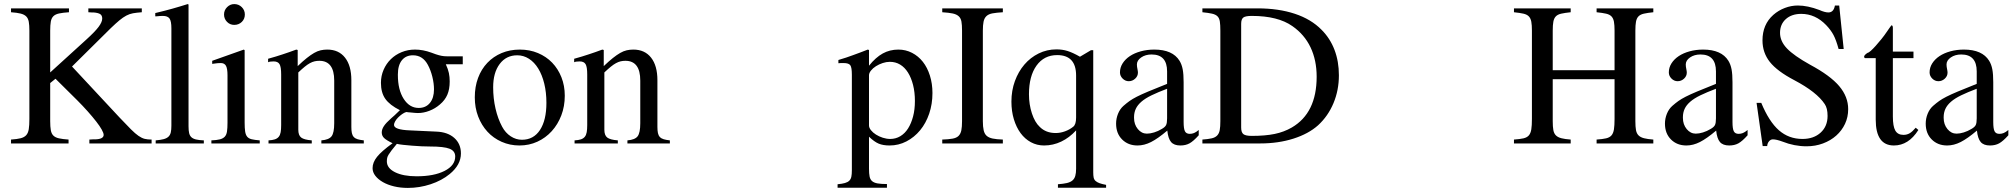

<svg xmlns="http://www.w3.org/2000/svg" viewBox="-20 -703 9865 941"><path d="M413 -662H675V-643Q649 -641 632 -638Q615 -635 599 -626.5Q583 -618 565.5 -603.5Q548 -589 523 -565L333 -377L566 -127Q600 -91 621.5 -69.5Q643 -48 659 -37Q675 -26 689 -22.5Q703 -19 723 -19V0H418V-19Q427 -20 434.5 -20Q442 -20 446 -20Q488 -21 488 -42Q488 -51 478.5 -68Q469 -85 451.5 -107.5Q434 -130 410 -157Q386 -184 358 -212L252 -317L226 -296V-109Q226 -82 229 -65Q232 -48 241.5 -38.5Q251 -29 269 -25Q287 -21 316 -19V0H34V-19Q64 -21 81.5 -25.5Q99 -30 108.5 -40.5Q118 -51 121 -70Q124 -89 124 -120V-553Q124 -580 121 -596.5Q118 -613 108.5 -622.5Q99 -632 81 -636.5Q63 -641 34 -643V-662H318V-643Q288 -641 269.5 -637Q251 -633 241.5 -623.5Q232 -614 229 -597Q226 -580 226 -553V-348L403 -509Q445 -547 463 -571Q481 -595 481 -612Q481 -627 471.5 -633.5Q462 -640 439 -642Q436 -642 429 -642Q422 -642 413 -643Z M741 -639Q767 -645 787.5 -650.5Q808 -656 826.5 -661Q845 -666 862.5 -671.5Q880 -677 900 -683L904 -681V-84Q904 -63 907 -50.5Q910 -38 918 -30.5Q926 -23 940.5 -19.5Q955 -16 979 -15V0H743V-15Q767 -17 782 -21Q797 -25 805.5 -33Q814 -41 817 -54Q820 -67 820 -87V-564Q820 -599 811 -612Q802 -625 778 -625Q772 -625 763.5 -624.5Q755 -624 747 -623H741Z M1179 -457V-102Q1179 -75 1181.5 -58.5Q1184 -42 1191.5 -33Q1199 -24 1213.5 -20.5Q1228 -17 1253 -15V0H1016V-15Q1042 -16 1057.5 -20Q1073 -24 1081.5 -33Q1090 -42 1092.5 -58.5Q1095 -75 1095 -102V-334Q1095 -367 1087.5 -380.5Q1080 -394 1062 -394Q1046 -394 1028 -391L1020 -390V-405L1175 -460ZM1128 -683Q1150 -683 1165 -668Q1180 -653 1180 -632Q1180 -610 1165 -595.5Q1150 -581 1128 -581Q1107 -581 1092.5 -596Q1078 -611 1078 -632Q1078 -653 1093 -668Q1108 -683 1128 -683Z M1294 -415Q1315 -421 1332 -426Q1349 -431 1365 -436.5Q1381 -442 1397.5 -447.5Q1414 -453 1432 -460L1439 -458V-379Q1464 -403 1483.5 -418.5Q1503 -434 1519.5 -443.5Q1536 -453 1551.5 -456.5Q1567 -460 1584 -460Q1640 -460 1671 -420.5Q1702 -381 1702 -310V-81Q1702 -63 1704.5 -51Q1707 -39 1714 -31.5Q1721 -24 1733 -20.5Q1745 -17 1763 -15V0H1555V-15Q1592 -18 1605 -35Q1618 -52 1618 -99V-308Q1618 -405 1545 -405Q1533 -405 1522 -402.5Q1511 -400 1499 -393.5Q1487 -387 1473.5 -376Q1460 -365 1442 -348V-67Q1442 -40 1456 -29Q1470 -18 1508 -15V0H1296V-15Q1315 -16 1327 -20Q1339 -24 1346 -32.5Q1353 -41 1355.5 -55Q1358 -69 1358 -90V-338Q1358 -375 1350 -388.5Q1342 -402 1321 -402Q1302 -402 1294 -398Z M2165 -388Q2176 -364 2180 -345Q2184 -326 2184 -304Q2184 -266 2172.5 -239Q2161 -212 2136 -191Q2113 -171 2084.5 -160Q2056 -149 2028 -149Q2018 -149 1990 -152Q1988 -152 1983 -152.5Q1978 -153 1971 -154Q1961 -151 1950.5 -143.5Q1940 -136 1931 -127Q1922 -118 1916.5 -108Q1911 -98 1911 -91Q1911 -67 1989 -64L2118 -58Q2174 -56 2206.5 -27Q2239 2 2239 49Q2239 105 2184 150Q2145 182 2090.5 200Q2036 218 1979 218Q1943 218 1911.5 210.5Q1880 203 1856.5 189.5Q1833 176 1819.5 158.5Q1806 141 1806 121Q1806 93 1828 65.5Q1850 38 1904 -1Q1873 -16 1862 -27Q1851 -38 1851 -54Q1851 -69 1861.5 -85Q1872 -101 1897 -123Q1902 -127 1914 -138Q1926 -149 1940 -163Q1890 -188 1868.5 -218.5Q1847 -249 1847 -297Q1847 -331 1860 -361Q1873 -391 1895.5 -413Q1918 -435 1948.5 -447.5Q1979 -460 2014 -460Q2053 -460 2094 -445L2116 -437Q2131 -432 2143.5 -429.5Q2156 -427 2171 -427H2248V-388ZM1925 2Q1909 21 1899.5 33.5Q1890 46 1884.5 55Q1879 64 1877.5 71.5Q1876 79 1876 88Q1876 121 1916 141Q1956 161 2022 161Q2107 161 2159 134.5Q2211 108 2211 64Q2211 37 2183.5 26Q2156 15 2087 15Q2069 15 2046 14Q2023 13 2000 11Q1977 9 1957 7Q1937 5 1925 2ZM1930 -335Q1930 -263 1958.5 -218.5Q1987 -174 2032 -174Q2067 -174 2087 -198.5Q2107 -223 2107 -265Q2107 -294 2099 -326.5Q2091 -359 2077 -385Q2052 -432 2004 -432Q1969 -432 1949.5 -407.5Q1930 -383 1930 -338Z M2528 -460Q2576 -460 2616.5 -443Q2657 -426 2686 -396Q2715 -366 2731.5 -324.5Q2748 -283 2748 -234Q2748 -182 2731 -137.5Q2714 -93 2684 -60Q2654 -27 2613.5 -8.5Q2573 10 2526 10Q2479 10 2438.5 -8Q2398 -26 2369 -57.5Q2340 -89 2323.5 -132Q2307 -175 2307 -226Q2307 -278 2323 -321Q2339 -364 2368.5 -395Q2398 -426 2438.5 -443Q2479 -460 2528 -460ZM2515 -432Q2461 -432 2429 -389.5Q2397 -347 2397 -275Q2397 -221 2408.5 -171Q2420 -121 2441 -82Q2457 -52 2483 -35Q2509 -18 2538 -18Q2595 -18 2626.5 -66Q2658 -114 2658 -199Q2658 -250 2647.5 -293Q2637 -336 2618 -367Q2599 -398 2572.5 -415Q2546 -432 2515 -432Z M2794 -415Q2815 -421 2832 -426Q2849 -431 2865 -436.5Q2881 -442 2897.5 -447.5Q2914 -453 2932 -460L2939 -458V-379Q2964 -403 2983.5 -418.5Q3003 -434 3019.5 -443.5Q3036 -453 3051.5 -456.5Q3067 -460 3084 -460Q3140 -460 3171 -420.5Q3202 -381 3202 -310V-81Q3202 -63 3204.5 -51Q3207 -39 3214 -31.5Q3221 -24 3233 -20.5Q3245 -17 3263 -15V0H3055V-15Q3092 -18 3105 -35Q3118 -52 3118 -99V-308Q3118 -405 3045 -405Q3033 -405 3022 -402.5Q3011 -400 2999 -393.5Q2987 -387 2973.5 -376Q2960 -365 2942 -348V-67Q2942 -40 2956 -29Q2970 -18 3008 -15V0H2796V-15Q2815 -16 2827 -20Q2839 -24 2846 -32.5Q2853 -41 2855.5 -55Q2858 -69 2858 -90V-338Q2858 -375 2850 -388.5Q2842 -402 2821 -402Q2802 -402 2794 -398Z M4089 -409Q4110 -415 4127.5 -421Q4145 -427 4161.5 -433Q4178 -439 4195.5 -445.5Q4213 -452 4233 -460L4239 -458V-381Q4272 -422 4306.5 -441Q4341 -460 4383 -460Q4419 -460 4450 -444Q4481 -428 4503 -400Q4525 -372 4537.5 -332.5Q4550 -293 4550 -247Q4550 -193 4534 -146Q4518 -99 4489.5 -64.5Q4461 -30 4422.5 -10Q4384 10 4340 10Q4308 10 4286.5 1Q4265 -8 4239 -33V124Q4239 148 4242 162.5Q4245 177 4254.5 185Q4264 193 4281.5 196Q4299 199 4327 199V217H4085V200Q4107 198 4121 194Q4135 190 4142.5 182.5Q4150 175 4152.5 163Q4155 151 4155 131V-337Q4155 -372 4147.5 -383Q4140 -394 4114 -394Q4107 -394 4101.5 -394Q4096 -394 4089 -393ZM4239 -88Q4239 -77 4248.5 -65Q4258 -53 4273 -43.5Q4288 -34 4306.5 -28Q4325 -22 4343 -22Q4370 -22 4392.5 -35.5Q4415 -49 4430.5 -73.5Q4446 -98 4455 -132Q4464 -166 4464 -208Q4464 -251 4455 -286.5Q4446 -322 4430 -347.5Q4414 -373 4391.5 -386.5Q4369 -400 4341 -400Q4324 -400 4306 -394Q4288 -388 4273 -378.5Q4258 -369 4248.5 -357Q4239 -345 4239 -334Z M4695 -553Q4695 -581 4692 -597.5Q4689 -614 4678.5 -623.5Q4668 -633 4649 -637Q4630 -641 4598 -643V-662H4895V-643Q4863 -641 4844 -637.5Q4825 -634 4814.5 -624Q4804 -614 4800.5 -597Q4797 -580 4797 -553V-109Q4797 -82 4801 -64.5Q4805 -47 4815.5 -37.5Q4826 -28 4845 -24Q4864 -20 4895 -19V0H4598V-19Q4629 -20 4648.5 -23.5Q4668 -27 4678 -37Q4688 -47 4691.5 -64Q4695 -81 4695 -109Z M5327 -457H5338V141Q5338 157 5340 167Q5342 177 5349 183.5Q5356 190 5368 194.5Q5380 199 5401 203V217H5165V200Q5192 198 5209 194Q5226 190 5236 181.5Q5246 173 5250 159Q5254 145 5254 124V-64Q5221 -28 5181 -9Q5141 10 5097 10Q5062 10 5032.5 -6Q5003 -22 4982 -50.5Q4961 -79 4949 -118.5Q4937 -158 4937 -205Q4937 -259 4954 -305.5Q4971 -352 5000.5 -386.5Q5030 -421 5070.5 -441Q5111 -461 5158 -461Q5187 -461 5212.5 -453Q5238 -445 5273 -425ZM5254 -333Q5254 -433 5161 -433Q5097 -433 5060 -381.5Q5023 -330 5023 -241Q5023 -191 5037.5 -147Q5052 -103 5076 -81Q5106 -51 5154 -51Q5177 -51 5200 -59.5Q5223 -68 5240 -82Q5254 -93 5254 -127Z M5855 -40Q5829 -11 5810 -0.5Q5791 10 5765 10Q5734 10 5719.5 -7Q5705 -24 5701 -63Q5655 -24 5621.5 -7Q5588 10 5555 10Q5509 10 5479.5 -19.5Q5450 -49 5450 -97Q5450 -122 5459.5 -145.5Q5469 -169 5486 -184Q5502 -198 5516 -208Q5530 -218 5551.5 -229Q5573 -240 5607.5 -254.5Q5642 -269 5700 -292V-353Q5700 -436 5624 -436Q5594 -436 5573 -421.5Q5552 -407 5552 -387Q5552 -376 5555 -363Q5556 -358 5556.5 -354Q5557 -350 5557 -347Q5557 -330 5543.5 -317.5Q5530 -305 5512 -305Q5495 -305 5482 -318Q5469 -331 5469 -348Q5469 -372 5482 -392.5Q5495 -413 5517.5 -428Q5540 -443 5571 -451.5Q5602 -460 5637 -460Q5727 -460 5761 -405Q5772 -387 5776.5 -363Q5781 -339 5781 -300V-105Q5781 -72 5787.5 -59.5Q5794 -47 5811 -47Q5822 -47 5832 -51Q5842 -55 5855 -66ZM5700 -268Q5655 -251 5624 -236Q5593 -221 5574 -204.5Q5555 -188 5546.5 -169.5Q5538 -151 5538 -129V-125Q5538 -93 5556.5 -70.5Q5575 -48 5601 -48Q5617 -48 5636.5 -54Q5656 -60 5674 -71Q5690 -80 5695 -90Q5700 -100 5700 -123Z M5961 -553Q5961 -581 5958.5 -597.5Q5956 -614 5947 -623Q5938 -632 5920.5 -636Q5903 -640 5873 -643V-662H6143Q6246 -662 6326 -635.5Q6406 -609 6457 -557Q6499 -515 6520.5 -458.5Q6542 -402 6542 -334Q6542 -261 6515.5 -197.5Q6489 -134 6440 -89Q6393 -47 6319 -23.5Q6245 0 6157 0H5873V-19Q5901 -21 5918.5 -25Q5936 -29 5945.5 -39Q5955 -49 5958 -65.5Q5961 -82 5961 -109ZM6063 -78Q6063 -54 6074 -45.5Q6085 -37 6115 -37Q6181 -37 6227 -46.5Q6273 -56 6311 -78Q6433 -149 6433 -327Q6433 -408 6403 -471Q6373 -534 6314 -575Q6243 -625 6115 -625Q6084 -625 6073.5 -617Q6063 -609 6063 -586Z M7893 -359V-553Q7893 -580 7890 -596.5Q7887 -613 7878 -622.5Q7869 -632 7851.5 -636Q7834 -640 7805 -643V-662H8083V-643Q8054 -640 8036.5 -636Q8019 -632 8010 -622.5Q8001 -613 7998 -596.5Q7995 -580 7995 -553V-109Q7995 -82 7998 -65.5Q8001 -49 8010.5 -39.5Q8020 -30 8037.5 -25.5Q8055 -21 8083 -19V0H7805V-19Q7834 -21 7851.5 -25Q7869 -29 7878 -39.5Q7887 -50 7890 -69Q7893 -88 7893 -120V-315H7590V-109Q7590 -82 7593 -65.5Q7596 -49 7605.5 -39.5Q7615 -30 7632.5 -25.5Q7650 -21 7678 -19V0H7400V-19Q7429 -21 7446.5 -25Q7464 -29 7473 -39.5Q7482 -50 7485 -69Q7488 -88 7488 -120V-553Q7488 -580 7485 -596.5Q7482 -613 7473 -622.5Q7464 -632 7446.5 -636Q7429 -640 7400 -643V-662H7678V-643Q7649 -640 7631.5 -636Q7614 -632 7605 -622.5Q7596 -613 7593 -596.5Q7590 -580 7590 -553V-359Z M8545 -40Q8519 -11 8500 -0.5Q8481 10 8455 10Q8424 10 8409.5 -7Q8395 -24 8391 -63Q8345 -24 8311.5 -7Q8278 10 8245 10Q8199 10 8169.5 -19.5Q8140 -49 8140 -97Q8140 -122 8149.5 -145.5Q8159 -169 8176 -184Q8192 -198 8206 -208Q8220 -218 8241.5 -229Q8263 -240 8297.5 -254.5Q8332 -269 8390 -292V-353Q8390 -436 8314 -436Q8284 -436 8263 -421.5Q8242 -407 8242 -387Q8242 -376 8245 -363Q8246 -358 8246.5 -354Q8247 -350 8247 -347Q8247 -330 8233.5 -317.5Q8220 -305 8202 -305Q8185 -305 8172 -318Q8159 -331 8159 -348Q8159 -372 8172 -392.5Q8185 -413 8207.5 -428Q8230 -443 8261 -451.5Q8292 -460 8327 -460Q8417 -460 8451 -405Q8462 -387 8466.5 -363Q8471 -339 8471 -300V-105Q8471 -72 8477.5 -59.5Q8484 -47 8501 -47Q8512 -47 8522 -51Q8532 -55 8545 -66ZM8390 -268Q8345 -251 8314 -236Q8283 -221 8264 -204.5Q8245 -188 8236.5 -169.5Q8228 -151 8228 -129V-125Q8228 -93 8246.5 -70.5Q8265 -48 8291 -48Q8307 -48 8326.5 -54Q8346 -60 8364 -71Q8380 -80 8385 -90Q8390 -100 8390 -123Z M9016 -463H8991Q8979 -507 8966 -531.5Q8953 -556 8930 -580Q8877 -635 8808 -635Q8761 -635 8732.5 -609.5Q8704 -584 8704 -542Q8704 -501 8738 -465.5Q8772 -430 8851 -386Q8950 -333 8994 -281Q9038 -229 9038 -168Q9038 -129 9022.5 -96Q9007 -63 8979.5 -38.5Q8952 -14 8914.5 0Q8877 14 8834 14Q8774 14 8716 -9Q8686 -20 8669 -20Q8658 -20 8650 -10.5Q8642 -1 8641 13H8619L8589 -199H8612Q8650 -107 8698.5 -64.5Q8747 -22 8814 -22Q8869 -22 8903 -53Q8937 -84 8937 -135Q8937 -173 8923 -193Q8884 -252 8774 -310Q8690 -354 8654 -399.5Q8618 -445 8618 -505Q8618 -583 8671 -630Q8696 -652 8727.5 -664Q8759 -676 8791 -676Q8839 -676 8897 -654Q8910 -648 8921.5 -645Q8933 -642 8941 -642Q8967 -642 8973 -676H8994Z M9358 -418H9257V-132Q9257 -84 9269 -63Q9281 -42 9309 -42Q9326 -42 9339.5 -50Q9353 -58 9369 -77L9382 -66Q9334 10 9262 10Q9173 10 9173 -117V-418H9120Q9116 -421 9116 -425Q9116 -433 9133 -444Q9139 -445 9149.5 -454.5Q9160 -464 9173 -478.5Q9186 -493 9201 -511.5Q9216 -530 9230 -551Q9235 -559 9240 -565.5Q9245 -572 9250 -579Q9257 -579 9257 -566V-450H9358Z M9823 -40Q9797 -11 9778 -0.5Q9759 10 9733 10Q9702 10 9687.5 -7Q9673 -24 9669 -63Q9623 -24 9589.5 -7Q9556 10 9523 10Q9477 10 9447.5 -19.5Q9418 -49 9418 -97Q9418 -122 9427.5 -145.5Q9437 -169 9454 -184Q9470 -198 9484 -208Q9498 -218 9519.5 -229Q9541 -240 9575.5 -254.5Q9610 -269 9668 -292V-353Q9668 -436 9592 -436Q9562 -436 9541 -421.5Q9520 -407 9520 -387Q9520 -376 9523 -363Q9524 -358 9524.5 -354Q9525 -350 9525 -347Q9525 -330 9511.5 -317.5Q9498 -305 9480 -305Q9463 -305 9450 -318Q9437 -331 9437 -348Q9437 -372 9450 -392.5Q9463 -413 9485.5 -428Q9508 -443 9539 -451.5Q9570 -460 9605 -460Q9695 -460 9729 -405Q9740 -387 9744.5 -363Q9749 -339 9749 -300V-105Q9749 -72 9755.5 -59.5Q9762 -47 9779 -47Q9790 -47 9800 -51Q9810 -55 9823 -66ZM9668 -268Q9623 -251 9592 -236Q9561 -221 9542 -204.5Q9523 -188 9514.5 -169.5Q9506 -151 9506 -129V-125Q9506 -93 9524.5 -70.5Q9543 -48 9569 -48Q9585 -48 9604.5 -54Q9624 -60 9642 -71Q9658 -80 9663 -90Q9668 -100 9668 -123Z"/></svg>

Font: Klingon pIqaD HaSta
Style: Regular
Weight: 400
Width: 0
Designer: Mike Neff (qa'vaj)
Foundry: Mike Neff and Michael Everson
Version: Version 2.003